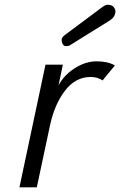

<svg xmlns="http://www.w3.org/2000/svg" viewBox="-20 -800 513 820"><path d="M470.7 -520.5 418 -456.5Q397 -471.2 366.7 -471.2Q302.2 -471.2 257.3 -412.4Q212.4 -353.5 193.4 -263.7L137.2 0H63L174.3 -523.9H248.5L230 -435.5Q252.9 -479 299.1 -508.5Q345.2 -538.1 392.8 -538.1Q440.4 -538.1 470.7 -520.5ZM279.8 -607.4Q273.4 -603 262.9 -603Q252.4 -603 247.8 -611.3Q243.2 -619.6 243.2 -629.4Q243.2 -639.2 254.9 -648.9L418.5 -771Q431.2 -779.8 440.4 -779.8Q461.4 -779.8 468.8 -765.1Q473.1 -758.3 473.1 -752.9Q473.1 -730 451.7 -714.4Z"/></svg>

Font: Tuffy
Style: Italic
Weight: 400
Italic angle: -12°
Designer: Thatcher Ulrich, Karoly Barta and Michael Everson
Version: Version 001.271